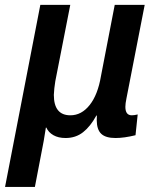

<svg xmlns="http://www.w3.org/2000/svg" viewBox="-36 -548 632 776"><path d="M140.6 22 105 207.5H-15.6L127 -528.3H248L187.5 -219.7Q185.1 -205.1 183.6 -191.2Q182.1 -177.2 181.6 -164.6Q181.6 -82 248.5 -82Q293.5 -82 326.4 -123.5Q359.4 -165 372.1 -240.7L427.7 -528.3H548.8L475.1 -150.4Q470.7 -129.4 470.7 -116.2Q470.7 -82 496.6 -82Q506.3 -82 520.5 -85.4L511.7 -1.5Q465.8 9.8 430.7 9.8Q391.1 9.8 373.3 -7.1Q355.5 -23.9 355 -61L355.5 -81.1H353.5Q329.6 -37.1 299.8 -13.7Q270 9.8 229 9.8Q199.7 9.8 179.7 -1.7Q159.7 -13.2 151.4 -32.2H149.4Z"/></svg>

Font: Arimo SemiBold
Style: Italic
Weight: 600
Italic angle: -12°
Version: Version 1.33